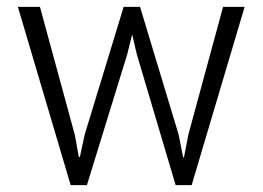

<svg xmlns="http://www.w3.org/2000/svg" viewBox="-20 -541 767 561"><path d="M502 -147.5 515.1 -81.1H517.6L530.3 -147.5L631.8 -521H694.8L540 0H493.2L379.9 -381.8L366.7 -438.5H365.7L351.6 -381.8L233.9 0H186.5L32.2 -521H96.7L198.2 -148.4Q199.7 -142.1 201.2 -133.3Q202.6 -124.5 204.3 -115.5Q206.1 -106.4 207.5 -97.7Q209 -88.9 210.4 -82.5H213.4L227.5 -147.9L341.3 -521H389.2Z"/></svg>

Font: Ufes Sans Light
Style: Regular
Weight: 200
Designer: Ricardo Esteves & Thais Bronze
Foundry: ProDesignUfes - Ricardo Esteves, Thais Bronze (This is a derivative work, based on Roboto family, by Christian Robertson
Version: Version 2.0